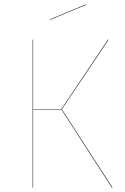

<svg xmlns="http://www.w3.org/2000/svg" viewBox="-20 -862 572 882"><path d="M264 -360 497 0H494L262 -359H132V0H130V-680H132V-361H262L476 -680H479ZM376 -840 210 -771 209 -773 375 -842Z"/></svg>

Font: FiraGO Two
Style: Regular
Weight: 100
Designer: bBox Type
Foundry: bBox Type GmbH
Version: Version 1.001